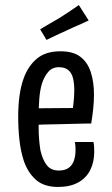

<svg xmlns="http://www.w3.org/2000/svg" viewBox="-20 -728 444 760"><path d="M210 12Q154 12 122 -16.5Q90 -45 74 -92Q62 -129 57 -173.5Q52 -218 52 -267Q52 -309 57 -347Q62 -385 73 -416Q90 -465 125 -495Q160 -525 219 -525Q270 -525 298.5 -503Q327 -481 339.5 -442Q352 -403 352 -354Q352 -327 349 -298Q346 -269 341 -239L268 -296Q271 -317 272.5 -336Q274 -355 274 -371Q274 -398 269 -418.5Q264 -439 250.5 -450.5Q237 -462 213 -462Q187 -462 171 -443.5Q155 -425 146 -397Q138 -370 135.5 -336.5Q133 -303 133 -269Q133 -244 133 -220Q133 -196 135 -174Q137 -152 140 -133Q148 -97 164.5 -75Q181 -53 213 -53Q238 -53 252.5 -64Q267 -75 273 -93.5Q279 -112 279 -133Q279 -141 278.5 -149.5Q278 -158 276 -166H350Q352 -156 352.5 -146Q353 -136 353 -127Q353 -86 337 -54.5Q321 -23 289 -5.5Q257 12 210 12ZM81 -232 80 -299 335 -301 341 -239Q341 -239 324 -239Q307 -239 280 -238Q253 -237 218.5 -236.5Q184 -236 148.5 -235Q113 -234 81 -232ZM164 -570 139 -612Q150 -619 162.5 -626Q175 -633 188 -641Q201 -649 214 -656Q228 -665 241 -673.5Q254 -682 267.5 -691Q281 -700 292 -708L331 -647Q317 -640 302 -633.5Q287 -627 272 -620.5Q257 -614 243 -607Q229 -601 215.5 -594.5Q202 -588 189 -582Q176 -576 164 -570Z"/></svg>

Font: Truculenta Medium
Style: Regular
Weight: 500
Version: Version 1.002